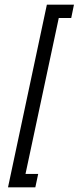

<svg xmlns="http://www.w3.org/2000/svg" viewBox="-20 -760 336 820"><path d="M14.2 40 180.2 -740.2H295.9L284.2 -683.1H231L88.9 -17.1H143.1L130.9 40Z"/></svg>

Font: Rawline
Style: Italic
Weight: 400
Italic angle: -12°
Designer: Matt McInerney, Pablo Impallari, Rodrigo Fuenzalida
Foundry: Matt McInerney, Pablo Impallari, Rodrigo Fuenzalida
Version: Version 4.020;PS 004.020;hotconv 1.0.88;makeotf.lib2.5.64775